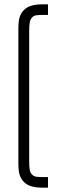

<svg xmlns="http://www.w3.org/2000/svg" viewBox="-20 -794 273 888"><path d="M179 74Q145 74 124.5 67.5Q104 61 91 48Q77 34 71 15Q65 -4 65 -39V-661Q65 -696 71 -715Q77 -734 91 -748Q104 -761 124.5 -767.5Q145 -774 179 -774H202V-725H184Q161 -725 149 -723.5Q137 -722 129 -714Q120 -705 117.5 -689Q115 -673 115 -649V-47Q115 -23 117.5 -8.5Q120 6 129 14Q137 22 149 23.5Q161 25 184 25H202V74Z"/></svg>

Font: Marvel
Style: Regular
Weight: 400
Designer: Carolina Trebol
Foundry: Carolina Trebol
Version: Version 1.001